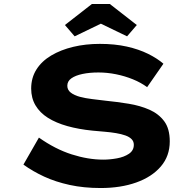

<svg xmlns="http://www.w3.org/2000/svg" viewBox="-20 -937 988 967"><path d="M487 10Q402 10 331 -5.5Q260 -21 202.5 -47.5Q145 -74 98 -108L176 -244Q258 -186 341 -159.5Q424 -133 500 -133Q533 -133 569 -139.5Q605 -146 629.5 -162.5Q654 -179 654 -208Q654 -225 642.5 -236.5Q631 -248 611 -255Q591 -262 564.5 -266.5Q538 -271 507.5 -273.5Q477 -276 446 -279Q376 -286 319 -302Q262 -318 221.5 -343.5Q181 -369 159 -406Q137 -443 137 -491Q137 -545 163.5 -587Q190 -629 238 -657.5Q286 -686 348.5 -701Q411 -716 483 -716Q558 -716 618.5 -702.5Q679 -689 725.5 -666Q772 -643 803 -616L721 -498Q690 -521 649.5 -537.5Q609 -554 564.5 -563Q520 -572 476 -572Q431 -572 395.5 -564.5Q360 -557 339.5 -542.5Q319 -528 319 -505Q319 -484 336.5 -470.5Q354 -457 382 -449.5Q410 -442 444 -438Q478 -434 510 -430Q570 -424 628 -414.5Q686 -405 732.5 -384.5Q779 -364 807 -326.5Q835 -289 835 -225Q835 -151 790 -98.5Q745 -46 666.5 -18Q588 10 487 10ZM356 -754 307 -811 443 -917H533L669 -811L620 -754L473 -825H503Z"/></svg>

Font: Lexend Zetta
Style: Bold
Weight: 700
Designer: Bonnie Shaver-Troup, Thomas Jockin
Foundry: Lexend
Version: Version 1.007